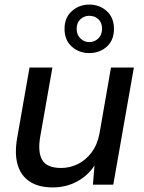

<svg xmlns="http://www.w3.org/2000/svg" viewBox="-20 -807 630 839"><path d="M210 12Q149 12 110 -13.5Q71 -39 57 -87.5Q43 -136 55 -204L109 -512H209L156 -211Q144 -143 164.5 -108Q185 -73 247 -73Q286 -73 321 -90.5Q356 -108 381 -142Q406 -176 415 -225L465 -512H565L475 0H386L393 -84Q364 -39 316 -13.5Q268 12 210 12ZM370 -575Q326 -575 294 -603Q262 -631 262 -681Q262 -730 294 -758.5Q326 -787 370 -787Q415 -787 446.5 -758.5Q478 -730 478 -681Q478 -631 446.5 -603Q415 -575 370 -575ZM370 -623Q393 -623 409.5 -639Q426 -655 426 -681Q426 -708 410 -723Q394 -738 370 -738Q348 -738 331.5 -723Q315 -708 315 -681Q315 -655 331.5 -639Q348 -623 370 -623Z"/></svg>

Font: DM Sans 12pt Medium
Style: Italic
Weight: 500
Italic angle: -10°
Version: Version 4.004;gftools[0.9.30]